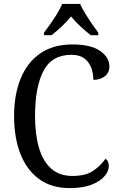

<svg xmlns="http://www.w3.org/2000/svg" viewBox="-20 -951 611 981"><path d="M335 10Q243 10 180 -36Q117 -82 84.5 -164.5Q52 -247 52 -358Q52 -467 85.5 -549.5Q119 -632 185.5 -678Q252 -724 350 -724Q444 -724 491.5 -691Q539 -658 539 -611Q539 -580 516 -561.5Q493 -543 457 -543Q457 -574 446.5 -603.5Q436 -633 411.5 -652Q387 -671 345 -671Q245 -671 202 -588.5Q159 -506 159 -358Q159 -265 179 -196.5Q199 -128 241 -90Q283 -52 350 -52Q418 -52 456.5 -78.5Q495 -105 519 -140Q536 -129 536 -102Q536 -78 515 -52Q494 -26 449.5 -8Q405 10 335 10ZM205 -784Q219 -803 237.5 -829Q256 -855 272.5 -882Q289 -909 298 -931H389Q399 -909 415.5 -882Q432 -855 450 -829Q468 -803 482 -784V-771H444Q418 -791 391 -816Q364 -841 343 -867Q322 -841 295.5 -816Q269 -791 243 -771H205Z"/></svg>

Font: Noto Serif SemiCondensed
Style: Regular
Weight: 400
Width: 4
Designer: Monotype Design Team
Foundry: Monotype Imaging Inc.
Version: Version 2.013